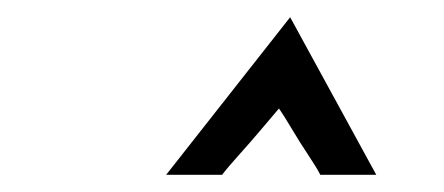

<svg xmlns="http://www.w3.org/2000/svg" viewBox="-20 -689 516 223"><path d="M352 -486Q348 -494 338 -509Q328 -524 318.5 -540Q309 -556 304 -563Q298 -556 284.5 -540Q271 -524 257.5 -509Q244 -494 238 -486H173Q209 -532 245 -577.5Q281 -623 317 -669Q342 -623 367 -577.5Q392 -532 417 -486Z"/></svg>

Font: Josefin Sans Medium
Style: Italic
Weight: 500
Italic angle: -7°
Designer: Santiago Orozco
Foundry: Typemade
Version: Version 2.000